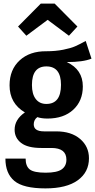

<svg xmlns="http://www.w3.org/2000/svg" viewBox="-20 -827 527 1064"><path d="M126 -629 80 -680 206 -807H283L409 -680L362 -629L244 -717ZM455 -600 487 -502Q441 -483 350 -483Q439 -442 439 -348Q439 -268 386 -219Q333 -170 243 -170Q210 -170 187 -178Q167 -163 167 -138Q167 -99 224 -99H291Q375 -99 424 -57Q473 -15 473 50Q473 127 411 172Q349 217 232 217Q109 217 59.5 175.5Q10 134 10 52H122Q122 94 145 112Q168 130 233 130Q296 130 322 111.5Q348 93 348 58Q348 -7 265 -7H209Q133 -7 97 -35Q61 -63 61 -108Q61 -165 118 -204Q33 -254 33 -354Q33 -441 89 -492.5Q145 -544 237 -543Q288 -543 330.5 -551.5Q373 -560 396.5 -570.5Q420 -581 455 -600ZM237 -459Q157 -459 157 -356Q157 -306 178 -278.5Q199 -251 237 -251Q318 -251 318 -357Q318 -459 237 -459Z"/></svg>

Font: Fira Sans Condensed Medium
Style: Regular
Weight: 500
Width: 3
Designer: Carrois Corporate & Edenspiekermann AG
Foundry: Carrois Corporate GbR & Edenspiekermann AG
Version: Version 4.203;PS 004.203;hotconv 1.0.88;makeotf.lib2.5.64775